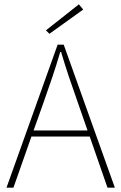

<svg xmlns="http://www.w3.org/2000/svg" viewBox="-20 -866 560 886"><path d="M182 -396C210 -476 234 -544 258 -626H262C286 -544 310 -476 338 -396L384 -264H135ZM10 0H42L125 -236H394L476 0H510L274 -660H246ZM208 -710 364 -822 344 -846 192 -726Z"/></svg>

Font: Source Sans Pro ExtraLight
Style: Regular
Weight: 200
Designer: Paul D. Hunt
Foundry: Adobe Systems Incorporated
Version: Version 3.006;hotconv 1.0.111;makeotfexe 2.5.65597